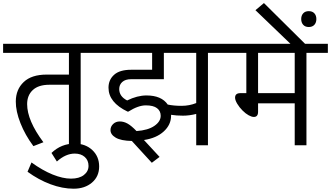

<svg xmlns="http://www.w3.org/2000/svg" viewBox="-35 -926 2110 1224"><path d="M262.4 -450.5H404.4V-589H-15.2V-646.6H615.8V-589H479.3V0H404.4V-385.7H279.6Q210.3 -385.7 174.2 -352.1Q138 -318.5 138 -262.4Q138 -157.7 241.7 -19.2L178 5.6Q125.4 -64.7 95.3 -141.1Q65.2 -217.4 65.7 -279.6Q66.2 -355.9 116.3 -403.2Q166.3 -450.5 262.4 -450.5Z M440.8 -10.6Q509.1 -10.6 553.1 30.3Q597.1 71.3 597.1 135.2Q597.1 199.2 551.3 238.1Q505.6 277 434.3 277Q363 277 286.7 248.5Q210.3 219.9 140.5 168.9L165.8 109.7Q235.6 160.3 300.6 186.6Q365.5 212.8 417.6 212.8Q469.7 212.8 499.5 189.8Q529.3 166.8 529.3 131.4Q529.3 96.1 505.3 74.6Q481.3 53.1 441.4 53.1Q383.7 53.1 327.6 103.6L293.2 49Q355.4 -10.6 440.8 -10.6Z M1215.9 -269V-589H1009.6V-421.1H800.8Q763.9 -421.1 744.4 -403.4Q725 -385.7 725 -358.4Q725 -311.4 775.5 -285.6Q840.2 -317.5 898.9 -317.5Q994.4 -317.5 1034.4 -259.4Q1072.8 -251.3 1122.3 -251.3Q1171.9 -251.3 1215.9 -269ZM669.4 -96.6Q669.4 -119.3 686.3 -135.5Q703.2 -151.7 728.8 -151.7Q754.3 -151.7 778.8 -137.8Q803.3 -123.9 835.2 -90.5Q908.5 -95.6 948.9 -123.4Q989.4 -151.2 989.4 -188.1Q989.4 -218.4 966.1 -236.3Q942.9 -254.3 894.6 -254.3Q846.3 -254.3 783.1 -214.4H778.6Q656.7 -272.5 656.7 -367Q656.7 -417.1 692.4 -449.2Q728 -481.3 801.3 -481.3H934.8V-589H585.4V-646.6H1427.7V-589H1290.7V0H1215.9V-199.7Q1172.9 -188.6 1131.4 -188.6Q1090 -188.6 1055.6 -194.1V-188.1Q1055.6 -130.9 1009.1 -88.2Q962.6 -45.5 882.7 -33.4L982.3 74.3L932.8 111.7L805.4 -27.3Q735.6 -28.8 702.5 -48.5Q669.4 -68.3 669.4 -96.6Z M1843.8 -589H1610.2V-332.2H1843.8ZM1843.8 0V-267.4H1610.2V-213.3Q1610.2 -180.5 1583.4 -180.5Q1569.3 -180.5 1550.1 -191.1Q1530.8 -201.7 1510.9 -221.7Q1490.9 -241.7 1477.2 -264.7Q1463.6 -287.7 1463.6 -303.3Q1463.6 -332.2 1497.5 -332.2H1535.4V-589H1397.4V-646.6H2055.1V-589H1918.6V0Z M1927.7 -628.9H1835.2L1593.5 -861L1647.6 -906.5ZM1897.9 -767.9Q1885.2 -782.1 1885.2 -804.6Q1885.2 -827.1 1897.9 -841Q1910.5 -854.9 1933.5 -854.9Q1956.5 -854.9 1969.2 -841Q1981.8 -827.1 1981.8 -804.6Q1981.8 -782.1 1969.2 -767.9Q1956.5 -753.8 1933.5 -753.8Q1910.5 -753.8 1897.9 -767.9Z"/></svg>

Font: KhulaRegular
Style: Regular
Weight: 400
Designer: Erin McLaughlin, Steve Matteson
Version: Version 1.001;PS 1.0;hotconv 1.0.72;makeotf.lib2.5.5900; ttf